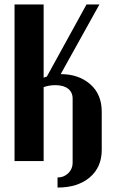

<svg xmlns="http://www.w3.org/2000/svg" viewBox="-20 -719 515 857"><path d="M44.9 -699.2H174.8V-372.1Q181.6 -375.5 189 -377L366.2 -699.2H423.8L251 -388.2Q330.6 -388.2 382.3 -343.5Q434.1 -298.8 434.1 -220.2V-49.8Q434.1 27.3 380.6 72.8Q327.1 118.2 236.8 118.2V73.2Q265.1 73.2 284.7 54.2Q304.2 35.2 304.2 7.8V-278.8Q304.2 -307.1 283.9 -323Q263.7 -338.9 227.1 -338.9Q199.2 -338.9 174.8 -330.1V0H44.9Z"/></svg>

Font: Moniqa Black Paragraph
Style: Regular
Weight: 900
Designer: Rajesh Rajput
Foundry: Rajesh Rajput
Version: Version 1.000